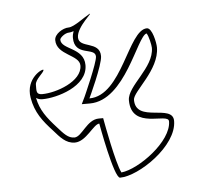

<svg xmlns="http://www.w3.org/2000/svg" viewBox="-49 -773 794 755"><g transform="rotate(-5 348.0 -395.5)"><path d="M329 -720C310 -710 266 -675 245 -675C222 -675 188 -654 188 -630C188 -570 278 -565 278 -522C278 -459 173 -423 119 -423C94 -423 97 -437 97 -462C97 -483 130 -505 132 -517C133 -526 58 -492 72 -412C82 -354 110 -318 149 -276C172 -250 194 -222 230 -222C275 -222 309 -288 332 -288C332 -288 371 -69 395 -69C469 -69 626 -174 626 -273C626 -342 476 -276 476 -369C476 -402 584 -477 584 -567C584 -585 572 -645 551 -645C477 -645 432 -390 302 -390C302 -390 362 -517 362 -552C362 -613 278 -588 278 -633C278 -676 352 -732 329 -720ZM263 -659C260 -650 258 -642 258 -633C258 -558 342 -590 342 -552C342 -528 284 -399 284 -399L270 -370H302C443 -370 510 -617 548 -625C556 -615 564 -577 564 -567C564 -488 456 -426 456 -369C456 -250 606 -309 606 -273C606 -194 471 -96 402 -89C382 -127 352 -292 352 -292L349 -308H332C284 -308 260 -242 230 -242C205 -242 189 -261 164 -289C127 -330 103 -361 93 -410C103 -404 110 -403 119 -403C173 -403 298 -437 298 -522C298 -592 208 -590 208 -630C208 -637 228 -655 245 -655C252 -655 259 -658 263 -659Z"/></g></svg>

Font: CISF Camouflage Kit
Style: OuLn
Weight: 400
Designer: Robert Jablonski, Jasper
Foundry: Cannot Into Space Fonts
Version: Version 1.27